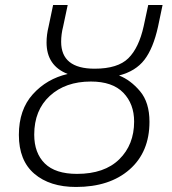

<svg xmlns="http://www.w3.org/2000/svg" viewBox="-20 -734 682 763"><path d="M282 9Q416 9 495 -60.5Q574 -130 574 -250Q574 -327 536.5 -371.5Q499 -416 453 -434Q519 -451 554 -496.5Q589 -542 608 -628L626 -714H569L551 -630Q532 -544 490 -502.5Q448 -461 356 -461Q223 -461 223 -568Q223 -598 231 -629L249 -714H191L173 -628Q165 -596 165 -565Q165 -473 249 -440Q166 -421 110.5 -359.5Q55 -298 55 -198Q55 -96 116.5 -43.5Q178 9 282 9ZM286 -43Q200 -43 158 -84.5Q116 -126 116 -199Q116 -296 178 -353Q240 -410 341 -410Q427 -410 470 -365.5Q513 -321 513 -251Q513 -159 454 -101Q395 -43 286 -43Z"/></svg>

Font: Noto Sans UI Light
Style: Italic
Weight: 300
Italic angle: -12°
Designer: Monotype Design Team
Foundry: Monotype Imaging Inc.
Version: Version 1.901